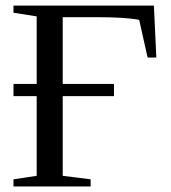

<svg xmlns="http://www.w3.org/2000/svg" viewBox="-20 -675 618 695"><path d="M308.1 0H28.8V-25.9L112.8 -38.6V-327.1H28.8V-371.1H112.8V-615.7L28.8 -628.9V-654.8H537.1L545.9 -466.8H514.2L483.9 -603Q435.1 -612.8 331.1 -612.8H207V-371.1H392.6V-327.1H207V-38.6L308.1 -25.9Z"/></svg>

Font: Tinos
Style: Regular
Weight: 400
Designer: Steve Matteson
Foundry: Monotype Imaging Inc.
Version: Version 1.23